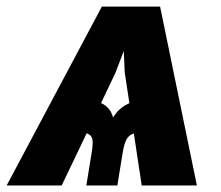

<svg xmlns="http://www.w3.org/2000/svg" viewBox="-56 -566 676 586"><path d="M376.5 0 352.5 -158.7Q337.4 -153.8 330.3 -140.9Q323.2 -127.9 318.8 -102.1L302.2 0H207.5L224.1 -102.1Q228.5 -128.9 225.8 -141.6Q223.1 -154.3 208.5 -159.2L132.3 0H-35.6L254.9 -545.9H432.6L544.9 0ZM252.4 -251.5Q265.6 -245.6 275.1 -234.9Q284.7 -224.1 289.1 -207.5Q298.8 -223.6 311.5 -234.1Q324.2 -244.6 338.9 -251L324.7 -344.7L321.8 -410.6L296.4 -343.8Z"/></svg>

Font: Inter Extra Bold
Style: Italic
Weight: 800
Italic angle: -9.39999°
Designer: Rasmus Andersson
Foundry: rsms
Version: Version 4.000;git-3c8e0fc